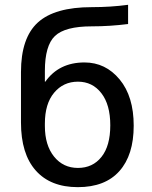

<svg xmlns="http://www.w3.org/2000/svg" viewBox="-20 -770 634 800"><path d="M67.4 -259.8V-469.7Q67.4 -612.3 137.7 -676.3Q208 -740.2 362.3 -740.2Q441.4 -740.2 513.7 -750V-669.9Q437.5 -660.2 362.3 -660.2Q251 -660.2 209 -620.1Q167 -580.1 167 -474.6V-429.7H168.9Q225.6 -509.8 332 -509.8Q419.9 -509.8 478.5 -439Q537.1 -368.2 537.1 -246.1Q537.1 -124 477.5 -57.1Q418 9.8 304.2 9.8Q190.4 9.8 128.9 -59.6Q67.4 -128.9 67.4 -259.8ZM167 -245.1Q167 -165 205.1 -117.7Q243.2 -70.3 304.7 -70.3Q366.2 -70.3 402.8 -116.2Q439.5 -162.1 439.5 -248Q439.5 -334 402.3 -381.8Q365.2 -429.7 304.7 -429.7Q244.1 -429.7 205.6 -383.8Q167 -337.9 167 -254.9Z"/></svg>

Font: GenEi M Gothic v2 Medium
Style: Regular
Weight: 500
Version: Version 2.0